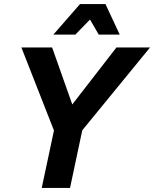

<svg xmlns="http://www.w3.org/2000/svg" viewBox="-20 -923 757 943"><path d="M85 -690H236L335 -410L552 -690H717L384 -283L324 0H185L245 -282ZM242 -753 373 -903H498L568 -753H465L422 -827L350 -753Z"/></svg>

Font: Radio Canada SemiBold
Style: Italic
Weight: 600
Italic angle: -12°
Designer: Charles Daoud, Etienne Aubert Bonn, Alexandre Saumier Demers, Jacques Le Bailly
Foundry: Radio-Canada
Version: Version 2.104; ttfautohint (v1.8.4.7-5d5b);gftools[0.9.28.de